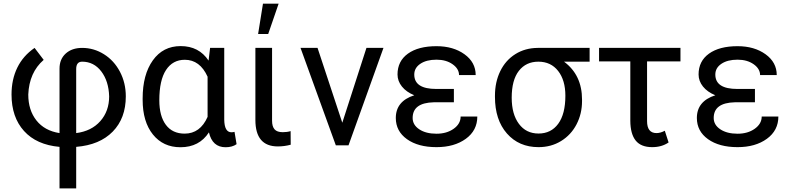

<svg xmlns="http://www.w3.org/2000/svg" viewBox="-20 -788 4289 1041"><path d="M302.7 8.3Q177.7 -2.9 110.1 -77.9Q42.5 -152.8 42.5 -275.4Q42.5 -357.4 74 -421.6Q105.5 -485.8 167.5 -528.3L216.8 -463.4Q138.2 -395 133.3 -275.4Q133.3 -190.9 177.5 -135Q221.7 -79.1 302.7 -66.4V-416Q302.7 -467.3 336.4 -497.8Q370.1 -528.3 425.3 -528.3Q488.8 -528.3 543.7 -493.9Q598.6 -459.5 630.4 -398.9Q662.1 -338.4 662.1 -265.6Q662.1 -147 591.3 -74.5Q520.5 -2 393.1 8.3V233.4H302.7ZM393.1 -66.4Q476.1 -77.1 523.9 -131.3Q571.8 -185.5 571.8 -265.6Q569.3 -348.1 529.1 -400.9Q488.8 -453.6 425.3 -453.6Q393.1 -453.6 393.1 -413.6Z M1195.8 -528.3V-139.2Q1196.8 -70.8 1234.9 -70.8Q1244.1 -70.8 1251.5 -73.2L1262.7 -6.3Q1239.3 10.3 1203.1 10.3Q1131.3 10.3 1112.8 -70.3Q1060.5 10.3 958.5 10.3Q864.7 10.3 809.1 -58.8Q753.4 -127.9 753.4 -247.1V-254.4Q753.4 -383.3 808.6 -460.7Q863.8 -538.1 959.5 -538.1Q1058.6 -538.1 1110.8 -459.5L1119.1 -528.3ZM843.8 -244.1Q843.8 -158.7 879.4 -111.1Q915 -63.5 981 -63.5Q1065.4 -63.5 1105.5 -154.3V-372.1Q1064 -463.9 981.9 -463.9Q916.5 -463.9 880.1 -408.4Q843.8 -353 843.8 -244.1Z M1455.1 -528.3V-133.3Q1455.1 -102.5 1468.5 -86.9Q1481.9 -71.3 1513.2 -71.3Q1536.6 -71.3 1555.7 -77.1L1556.2 -3.4Q1522 5.9 1486.3 5.9Q1364.7 5.9 1364.7 -137.7V-528.3ZM1405.8 -768.1H1490.7L1434.1 -603.5H1379.4Z M1835.9 -122.6 1966.8 -528.3H2059.1L1869.6 0H1800.8L1609.4 -528.3H1701.7Z M2217.3 -148.4Q2217.3 -110.8 2253.2 -86.9Q2289.1 -63 2346.7 -63Q2401.9 -63 2439.7 -89.8Q2477.5 -116.7 2477.5 -156.2H2567.9Q2567.9 -80.6 2505.6 -35.4Q2443.4 9.8 2346.7 9.8Q2247.1 9.8 2186.5 -33.4Q2126 -76.7 2126 -148.4Q2126 -239.3 2226.1 -271.5Q2183.1 -289.1 2159.2 -318.8Q2135.3 -348.6 2135.3 -384.3Q2135.3 -456.5 2191.7 -497.1Q2248 -537.6 2346.7 -537.6Q2437.5 -537.6 2498.3 -493.9Q2559.1 -450.2 2559.1 -380.9H2468.8Q2468.8 -415 2433.8 -439.7Q2398.9 -464.4 2346.7 -464.4Q2292 -464.4 2259 -442.1Q2226.1 -419.9 2226.1 -383.8Q2226.1 -305.7 2345.2 -305.7H2440.9V-233.4H2331.5Q2217.3 -230.5 2217.3 -148.4Z M3176.8 -453.6H3038.1Q3135.7 -381.3 3135.7 -248V-239.7Q3135.7 -171.4 3106 -114Q3076.2 -56.6 3022.2 -23.4Q2968.3 9.8 2899.9 9.8Q2793.5 9.8 2728.5 -64.2Q2663.6 -138.2 2663.6 -262.7V-269Q2663.6 -343.3 2692.4 -402.3Q2721.2 -461.4 2774.2 -494.6Q2827.1 -527.8 2895.5 -528.3H3176.8ZM2754.4 -258.3Q2754.4 -168.9 2793.5 -116.5Q2832.5 -64 2899.9 -64Q2967.8 -64 3006.6 -116.9Q3045.4 -169.9 3045.4 -269Q3045.4 -353 3006.1 -403.3Q2966.8 -453.6 2898.9 -453.6Q2832 -453.6 2793.2 -403.8Q2754.4 -354 2754.4 -258.3Z M3669.4 -455.1H3488.3V-131.3Q3488.3 -66.4 3539.6 -66.4Q3560.5 -66.4 3584.5 -79.1L3605 -15.6Q3567.9 9.8 3516.1 9.8Q3455.1 9.8 3426.5 -26.1Q3397.9 -62 3397.5 -133.3V-455.1H3228V-528.3H3669.4Z M3849.6 -148.4Q3849.6 -110.8 3885.5 -86.9Q3921.4 -63 3979 -63Q4034.2 -63 4072 -89.8Q4109.9 -116.7 4109.9 -156.2H4200.2Q4200.2 -80.6 4137.9 -35.4Q4075.7 9.8 3979 9.8Q3879.4 9.8 3818.8 -33.4Q3758.3 -76.7 3758.3 -148.4Q3758.3 -239.3 3858.4 -271.5Q3815.4 -289.1 3791.5 -318.8Q3767.6 -348.6 3767.6 -384.3Q3767.6 -456.5 3824 -497.1Q3880.4 -537.6 3979 -537.6Q4069.8 -537.6 4130.6 -493.9Q4191.4 -450.2 4191.4 -380.9H4101.1Q4101.1 -415 4066.2 -439.7Q4031.2 -464.4 3979 -464.4Q3924.3 -464.4 3891.4 -442.1Q3858.4 -419.9 3858.4 -383.8Q3858.4 -305.7 3977.5 -305.7H4073.2V-233.4H3963.9Q3849.6 -230.5 3849.6 -148.4Z"/></svg>

Font: RobotoInd
Style: Regular
Weight: 400
Designer: Google
Version: Version 2.001101; 2014